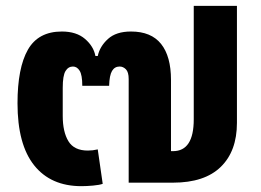

<svg xmlns="http://www.w3.org/2000/svg" viewBox="-20 -626 895 658"><path d="M259 12Q154 12 97 -59.5Q40 -131 40 -272Q40 -393 75.5 -455.5Q111 -518 192 -518Q242 -518 271.5 -492.5Q301 -467 307 -434H315Q322 -467 350 -492.5Q378 -518 429 -518Q498 -518 532 -475.5Q566 -433 566 -352V-108H573Q644 -108 644 -217V-606H792V-205Q792 -108 736.5 -54Q681 0 573 0H421V-355Q421 -379 411.5 -388.5Q402 -398 390 -398Q373 -398 364 -383Q355 -368 354 -332H262Q262 -369 253 -383.5Q244 -398 230 -398Q214 -398 204.5 -382.5Q195 -367 195 -325V-229Q195 -174 214.5 -142Q234 -110 281 -110Q298 -110 315 -114L332 4Q321 8 299 10Q277 12 259 12Z"/></svg>

Font: IBM-Poppins
Style: Poppins-Bold
Weight: 700
Designer: Mike Abbink, Paul van der Laan, Pieter van Rosmalen, Ben Mitchell, Mark Frömberg
Foundry: Bold Monday
Version: Version 1.1